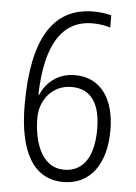

<svg xmlns="http://www.w3.org/2000/svg" viewBox="-52 -835 565 795"><g transform="rotate(5 230.5 -438.0)"><path d="M54 -387C54 -192 116 -81 241 -81C353 -81 417 -171 417 -311C417 -439 360 -526 252 -526C176 -526 131 -480 110 -432H107C112 -637 177 -746 305 -746C330 -746 358 -742 379 -735V-786C357 -792 331 -795 304 -795C137 -795 54 -661 54 -387ZM240 -132C139 -132 111 -251 111 -336C111 -410 161 -476 242 -476C325 -476 362 -413 362 -311C362 -193 317 -132 240 -132Z"/></g></svg>

Font: Noto Sans Kannada UI Condensed Light
Style: Regular
Weight: 300
Width: 3
Designer: Jelle Bosma - Monotype Design Team
Foundry: Monotype Imaging Inc.
Version: Version 2.005